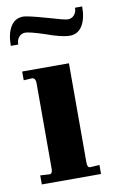

<svg xmlns="http://www.w3.org/2000/svg" viewBox="-79 -668 437 712"><g transform="rotate(-10 139.0 -312.5)"><path d="M20 0V-34L55 -32Q66 -32 66 -51V-374Q66 -391 54 -394L21 -392V-425H197V-51Q197 -41 200 -36Q203 -31 210 -32L243 -34V0ZM218 -525Q188 -525 128 -547Q73 -565 57 -565Q43 -565 33.5 -554.5Q24 -544 24 -526H-4Q-4 -572 12.5 -598.5Q29 -625 60 -625Q76 -625 150 -604Q210 -586 222 -586Q236 -586 245.5 -596.5Q255 -607 255 -624H282Q282 -578 265.5 -551.5Q249 -525 218 -525Z"/></g></svg>

Font: UnnaBold
Style: Bold
Weight: 700
Designer: Jorge de Buen Unna
Foundry: Omnibus-Type
Version: Version 2.008;hotconv 1.0.109;makeotfexe 2.5.65596